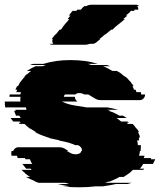

<svg xmlns="http://www.w3.org/2000/svg" viewBox="-29 -785 679 815"><path d="M620 -89H579Q573 -79 565 -69H583Q582 -67 579 -64H535Q531 -60 527.5 -56.5Q524 -53 519 -49H518Q513 -45 507.5 -41.5Q502 -38 496 -34H478Q469 -28 458 -23.5Q447 -19 436 -14H432Q429 -13 425.5 -12Q422 -11 417 -9H531Q527 -8 522.5 -7Q518 -6 513 -4H463Q450 -1 436 1.5Q422 4 407 6H377Q361 8 343 9Q325 10 305 10Q286 10 269.5 9Q253 8 238 6H267Q253 4 240 1.5Q227 -1 215 -4H265L248 -9H134Q131 -11 127.5 -12Q124 -13 120 -14H123Q112 -19 101.5 -24Q91 -29 81 -34H99Q93 -38 87.5 -41.5Q82 -45 77 -49H79Q74 -53 70 -56.5Q66 -60 62 -64H105Q104 -66 103 -67Q102 -68 101 -69H82Q78 -74 74 -79Q70 -84 66 -89H108Q104 -94 102 -99.5Q100 -105 98 -109H79Q77 -113 77 -114H46L43 -124H20Q19 -127 19 -133Q19 -141 20 -144H27Q32 -156 43 -159H41Q43 -160 48 -160H226Q227 -160 228.5 -159.5Q230 -159 231 -159H233Q241 -157 247.5 -153Q254 -149 261 -144H255Q263 -139 272 -134.5Q281 -130 293 -130Q301 -130 308 -133.5Q315 -137 316 -144H319V-145Q319 -154 315 -159Q311 -165 302 -169H290Q280 -174 263.5 -179Q247 -184 218 -189H227L211 -192Q203 -194 195 -195.5Q187 -197 179 -199H183L166 -204H168Q155 -208 143 -213Q131 -218 120 -224H124L100 -239H98Q91 -244 85.5 -249Q80 -254 75 -259H54Q53 -261 52 -262Q51 -263 50 -264H59Q56 -267 55 -269H27L16 -284H59L53 -294H39Q34 -305 31 -314H37Q37 -316 36.5 -317Q36 -318 36 -319H83Q83 -323 81 -329H-7Q-7 -333 -7.5 -336.5Q-8 -340 -9 -344H-8L-9 -354H58Q57 -356 57 -359Q57 -363 57.5 -366.5Q58 -370 58 -374H11L12 -384H57L60 -394H40Q41 -396 42 -399Q43 -402 44 -404H36Q38 -408 40 -411.5Q42 -415 43 -419H47L53 -429H52Q54 -433 57 -436.5Q60 -440 63 -444Q66 -448 69 -451.5Q72 -455 76 -459H74L79 -464H78Q79 -466 80.5 -467Q82 -468 83 -469H85L97 -479Q99 -481 100.5 -482Q102 -483 104 -484H85Q102 -495 122 -504H153Q156 -506 159 -507Q162 -508 166 -509H98Q102 -511 105.5 -512Q109 -513 113 -514H156Q181 -522 209.5 -526Q238 -530 270 -530Q303 -530 332 -526Q361 -522 386 -514H343Q347 -513 350.5 -512Q354 -511 358 -509H425L439 -504H408Q419 -500 429 -494.5Q439 -489 448 -484H467L475 -479H476Q480 -477 483.5 -474Q487 -471 490 -469H489L495 -464H496L502 -459H504Q513 -452 519 -444Q527 -437 531 -429H532L538 -419H533Q535 -415 537 -411.5Q539 -408 540 -404H547L550 -394H569L570 -387V-384H587Q587 -380 585 -374Q578 -360 565 -360H397Q387 -360 378.5 -364.5Q370 -369 362 -374Q355 -379 346 -384H329Q319 -390 307 -390Q297 -390 291 -384H247Q242 -379 242 -374H289Q289 -369 291 -364Q293 -359 300 -354H234Q239 -352 245 -349Q251 -346 260 -344H259Q271 -340 289.5 -337Q308 -334 333 -330Q335 -330 336.5 -329.5Q338 -329 339 -329H427Q439 -327 450.5 -324.5Q462 -322 472 -319H425Q429 -318 432.5 -317Q436 -316 440 -314H434Q447 -310 457.5 -305Q468 -300 478 -294H493L509 -284H466Q471 -280 476 -276.5Q481 -273 485 -269H513L518 -264H509L514 -259H534Q545 -248 550 -239H552Q555 -235 557 -231.5Q559 -228 561 -224H557Q559 -219 561.5 -214Q564 -209 565 -204H562L564 -199H560Q561 -197 561 -194Q561 -191 562 -189H553Q556 -179 556 -169H569V-162Q569 -158 568.5 -153.5Q568 -149 568 -144H565Q564 -139 563.5 -134Q563 -129 561 -124H584Q584 -119 581 -114H613Q611 -110 611 -109H630Q628 -104 625.5 -99Q623 -94 620 -89ZM561 -759H553Q558 -754 558 -745V-744H542Q542 -741 541 -739H526L522 -733L505 -719H512L494 -704H501L483 -689L458 -669H459L453 -664H454L448 -659H443L419 -639H417L393 -619H397L388 -612Q384 -608 379 -604.5Q374 -601 368 -599H353Q349 -598 343.5 -596.5Q338 -595 331 -595H194Q186 -595 182 -599H198Q193 -604 193 -611Q193 -615 195 -619H191Q193 -623 194 -624L206 -639H208L224 -659H229L234 -664H233L237 -669H236L252 -689H253L265 -704H258L270 -719H263L279 -739H295L299 -744H314L316 -746Q323 -755 329 -759H337Q347 -765 361 -765H547Q557 -765 561 -759Z"/></svg>

Font: Rubik Glitch
Style: Regular
Weight: 400
Designer: Hubert and Fischer, NaN
Foundry: Hubert and Fischer, NaN
Version: Version 2.200